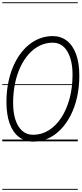

<svg xmlns="http://www.w3.org/2000/svg" viewBox="-25 -1250 722 1698"><path d="M269.5 2.5Q195 2.5 141.8 -38.8Q88.5 -80 60.2 -158.2Q32 -236.5 32 -348Q32 -432 46 -507.8Q60 -583.5 86 -648.2Q112 -713 148.5 -765Q185 -817 230.5 -854Q276 -891 328.8 -910.8Q381.5 -930.5 439.5 -931Q513 -931 566 -890Q619 -849 647.8 -770.8Q676.5 -692.5 676.5 -580.5Q676.5 -479.5 656.5 -390.8Q636.5 -302 599.8 -230Q563 -158 512.5 -105.8Q462 -53.5 400.5 -25.5Q339 2.5 269.5 2.5ZM91 -339Q91 -252.5 112 -189.5Q133 -126.5 172.5 -92.2Q212 -58 267 -58Q343 -58 406.8 -98Q470.5 -138 517.5 -210Q564.5 -282 590.5 -378.8Q616.5 -475.5 616.5 -589Q616.5 -719 570.2 -795.8Q524 -872.5 441 -872.5Q380.5 -872.5 327 -846.5Q273.5 -820.5 230.2 -772.5Q187 -724.5 155.8 -658.5Q124.5 -592.5 107.8 -511.5Q91 -430.5 91 -339ZM269.5 2.5Q195 2.5 141.8 -38.8Q88.5 -80 60.2 -158.2Q32 -236.5 32 -348Q32 -432 46 -507.8Q60 -583.5 86 -648.2Q112 -713 148.5 -765Q185 -817 230.5 -854Q276 -891 328.8 -910.8Q381.5 -930.5 439.5 -931Q513 -931 566 -890Q619 -849 647.8 -770.8Q676.5 -692.5 676.5 -580.5Q676.5 -479.5 656.5 -390.8Q636.5 -302 599.8 -230Q563 -158 512.5 -105.8Q462 -53.5 400.5 -25.5Q339 2.5 269.5 2.5ZM91 -339Q91 -252.5 112 -189.5Q133 -126.5 172.5 -92.2Q212 -58 267 -58Q343 -58 406.8 -98Q470.5 -138 517.5 -210Q564.5 -282 590.5 -378.8Q616.5 -475.5 616.5 -589Q616.5 -719 570.2 -795.8Q524 -872.5 441 -872.5Q380.5 -872.5 327 -846.5Q273.5 -820.5 230.2 -772.5Q187 -724.5 155.8 -658.5Q124.5 -592.5 107.8 -511.5Q91 -430.5 91 -339ZM-5 420.5H663V428.5H-5ZM-5 -16H663V0H-5ZM-5 -505.5H663V-497.5H-5ZM-5 -1230H663V-1222H-5Z"/></svg>

Font: Edu VIC WA NT Pre Guide
Style: Regular
Weight: 400
Designer: Tina and Corey Anderson, Eben Sorkin, Mirko Velimirovic
Foundry: Google for Education
Version: Version 1.000